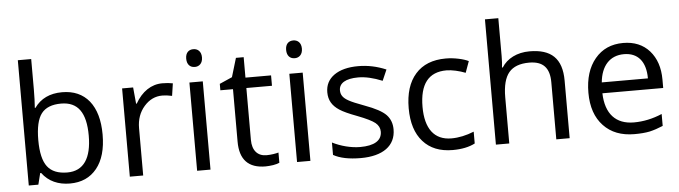

<svg xmlns="http://www.w3.org/2000/svg" viewBox="-48 -955 4103 1160"><g transform="rotate(-5 2004.0 -375.0)"><path d="M335 -543.9C260.7 -543.9 204.6 -517.1 167 -463.9H163.1C165.5 -496.6 167 -533.7 167 -575.2V-759.8H85.9V0H144L161.1 -68.8H167C206.1 -15.6 265.1 9.8 335 9.8C404.8 9.8 459 -14.6 498.5 -63.5C537.6 -111.8 557.1 -180.2 557.1 -268.1C557.1 -356 537.6 -423.8 499 -472.2C460 -520 405.3 -543.9 335 -543.9ZM323.2 -476.1C425.3 -476.1 473.1 -408.2 473.1 -269C473.1 -132.8 424.8 -58.1 325.2 -58.1C270 -58.1 229.5 -74.2 204.6 -106.9C179.7 -139.2 167 -192.9 167 -268.1C167 -343.3 179.2 -397 203.6 -428.7C228 -460.4 268.1 -476.1 323.2 -476.1Z M942.9 -544.9C876 -544.9 818.4 -505.9 778.8 -436H774.9L765.6 -535.2H698.7V0H779.8V-287.1C779.8 -339.4 795.4 -383.3 826.2 -418.5C856.9 -453.6 893.6 -471.2 937 -471.2C954.1 -471.2 973.6 -468.8 995.6 -463.9L1006.8 -539.1C987.8 -543 966.8 -544.9 942.9 -544.9Z M1188 -535.2H1106.9V0H1188ZM1100.1 -680.2C1100.1 -643.6 1120.6 -626 1147.9 -626C1173.8 -626 1195.8 -643.6 1195.8 -680.2C1195.8 -716.8 1173.8 -733.9 1147.9 -733.9C1120.6 -733.9 1100.1 -717.3 1100.1 -680.2Z M1532.7 -57.1C1479.5 -57.1 1446.8 -92.8 1446.8 -157.2V-472.2H1602.1V-535.2H1446.8V-659.2H1399.9L1365.7 -544.9L1289.1 -511.2V-472.2H1365.7V-153.8C1365.7 -44.9 1417.5 9.8 1521 9.8C1534.7 9.8 1550.3 8.3 1567.4 5.9C1584.5 2.9 1597.2 -0.5 1606 -4.9V-66.9C1590.3 -62.5 1561.5 -57.1 1532.7 -57.1Z M1793.9 -535.2H1712.9V0H1793.9ZM1706.1 -680.2C1706.1 -643.6 1726.6 -626 1753.9 -626C1779.8 -626 1801.8 -643.6 1801.8 -680.2C1801.8 -716.8 1779.8 -733.9 1753.9 -733.9C1726.6 -733.9 1706.1 -717.3 1706.1 -680.2Z M2311 -146C2311 -181.6 2299.8 -210.9 2277.8 -234.4C2255.4 -257.8 2212.4 -281.2 2148.9 -304.2C2102.5 -321.3 2071.3 -334.5 2055.2 -343.8C2022.5 -361.8 2008.8 -380.4 2008.8 -409.2C2008.8 -451.7 2048.3 -477.1 2125 -477.1C2168.5 -477.1 2217.3 -465.8 2271 -443.8L2299.8 -509.8C2244.6 -533.2 2188.5 -544.9 2130.9 -544.9C2068.8 -544.9 2020.5 -532.2 1984.9 -507.3C1949.2 -481.9 1931.6 -447.3 1931.6 -403.8C1931.6 -379.4 1937 -358.4 1947.3 -340.8C1957.5 -323.2 1973.1 -307.6 1994.1 -293.9C2015.1 -279.8 2050.3 -263.7 2100.1 -245.1C2152.3 -225.1 2188 -207.5 2206.1 -192.9C2224.1 -177.7 2232.9 -160.2 2232.9 -139.2C2232.9 -84 2185.5 -57.1 2101.1 -57.1C2046.4 -57.1 1984.4 -73.2 1933.1 -99.1V-23.9C1972.7 -1.5 2028.3 9.8 2099.1 9.8C2233.4 9.8 2311 -46.4 2311 -146Z M2656.7 9.8C2710.9 9.8 2756.3 0.5 2792 -18.1V-89.8C2745.1 -70.8 2699.2 -61 2654.8 -61C2550.8 -61 2497.1 -133.8 2497.1 -265.1C2497.1 -403.8 2551.3 -473.1 2660.2 -473.1C2692.9 -473.1 2739.3 -462.4 2774.9 -448.2L2799.8 -517.1C2785.2 -524.4 2765.1 -531.2 2739.3 -536.6C2713.4 -542 2688 -544.9 2662.1 -544.9C2582.5 -544.9 2521 -520.5 2478 -471.7C2434.6 -422.9 2413.1 -353.5 2413.1 -264.2C2413.1 -176.8 2434.6 -109.4 2477.1 -62C2519.5 -14.2 2579.1 9.8 2656.7 9.8Z M3366.2 0V-349.1C3366.2 -484.4 3300.8 -543.9 3169.9 -543.9C3094.2 -543.9 3032.7 -512.2 3001 -460.9H2996.1C2998.5 -479 3000 -502 3000 -529.8V-759.8H2918.9V0H3000V-279.8C3000 -349.6 3013.2 -399.4 3039.1 -430.2C3064.9 -460.9 3106 -476.1 3162.1 -476.1C3246.6 -476.1 3285.2 -433.6 3285.2 -346.2V0Z M3758.8 9.8C3794.9 9.8 3825.7 7.3 3851.6 2C3877 -3.9 3903.8 -12.7 3932.6 -24.9V-97.2C3876.5 -73.2 3819.3 -61 3761.7 -61C3652.3 -61 3590.3 -127.4 3586.9 -252.9H3955.6V-304.2C3955.6 -376.5 3936 -434.6 3897 -479C3857.9 -522.9 3804.7 -544.9 3737.8 -544.9C3666 -544.9 3609.4 -519.5 3566.9 -468.8C3524.4 -418 3502.9 -349.6 3502.9 -263.2C3502.9 -177.7 3525.9 -110.8 3571.8 -62.5C3617.2 -14.2 3679.7 9.8 3758.8 9.8ZM3736.8 -477.1C3821.3 -477.1 3868.7 -420.9 3868.7 -318.8H3588.9C3598.1 -418 3650.9 -477.1 3736.8 -477.1Z"/></g></svg>

Font: Samim
Style: Regular
Weight: 400
Foundry: DejaVu fonts team - Redesigned by Saber Rastikerdar
Version: Version 4.0.5